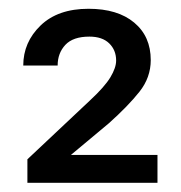

<svg xmlns="http://www.w3.org/2000/svg" viewBox="-20 -736 407 431"><path d="M333.5 -388.2V-325.7H41.5V-378.4L182.1 -510.7Q214.8 -541 227.8 -562.5Q240.7 -584 240.7 -600.1Q240.7 -623.5 225.1 -638.7Q209.5 -653.8 180.7 -653.8Q144 -653.8 126.7 -635.3Q109.4 -616.7 109.4 -588.9H32.2Q32.2 -641.1 71 -678.7Q109.9 -716.3 178.7 -716.3Q244.1 -716.3 281.2 -685.3Q318.4 -654.3 318.4 -601.1Q318.4 -562 293 -530Q267.6 -498 224.6 -459.5L139.2 -388.2Z"/></svg>

Font: RobotoDEMO
Style: Regular
Weight: 400
Designer: Christian Robertson
Foundry: Google
Version: Version 2.136